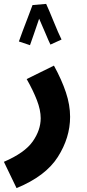

<svg xmlns="http://www.w3.org/2000/svg" viewBox="-56 -736 445 986"><path d="M29 230Q178 169 241 70Q304 -29 304 -136Q304 -197 282.5 -261.5Q261 -326 221 -399L81 -330Q114 -272 133.5 -221.5Q153 -171 153 -129Q153 -68 112 -9.5Q71 49 -36 95ZM41 -523 98 -504Q103 -518 117.5 -559.5Q132 -601 145 -640Q160 -607 177 -566Q194 -525 203 -507L260 -533Q244 -565 219.5 -625.5Q195 -686 181 -716L111 -710Q104 -690 89 -651.5Q74 -613 60 -575.5Q46 -538 41 -523Z"/></svg>

Font: Noto Sans Arabic Condensed Extra
Style: Regular
Weight: 800
Width: 3
Designer: Nadine Chahine - Monotype Design Team
Foundry: Monotype Imaging Inc.
Version: Version 1.902